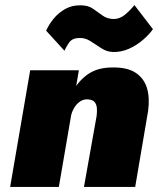

<svg xmlns="http://www.w3.org/2000/svg" viewBox="-20 -737 627 757"><path d="M291 -460H99L20 0H212ZM361 -280 311 0H513L564 -300Q571 -351 559.5 -389.5Q548 -428 515 -450Q482 -472 423 -471Q363 -471 324 -442.5Q285 -414 263 -368.5Q241 -323 232 -271L260 -281Q264 -298 273.5 -313.5Q283 -329 297.5 -338Q312 -347 329 -345Q347 -343 354 -333.5Q361 -324 362 -310Q363 -296 361 -280ZM162 -616 234 -537Q240 -551 252 -568.5Q264 -586 289 -587Q314 -589 335.5 -575.5Q357 -562 378.5 -547.5Q400 -533 425 -532Q458 -531 489 -545Q520 -559 544.5 -580.5Q569 -602 583 -622L510 -717Q494 -697 474 -680Q454 -663 430 -662Q404 -662 385.5 -675Q367 -688 347.5 -702Q328 -716 299 -716Q265 -717 238 -702Q211 -687 192 -664Q173 -641 162 -616Z"/></svg>

Font: Jost Black
Style: Italic
Weight: 900
Italic angle: -5°
Version: Version 3.710